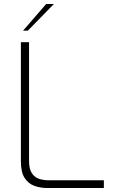

<svg xmlns="http://www.w3.org/2000/svg" viewBox="-20 -945 570 965"><path d="M217 0Q183 0 152.5 -11Q122 -22 103.5 -51Q85 -80 85 -133V-733H126V-136Q126 -95 140.5 -74Q155 -53 177 -46Q199 -39 223 -39H502V0ZM96 -791 212 -925H251L120 -791Z"/></svg>

Font: Exo Thin ExtraLight
Style: Regular
Weight: 250
Version: Version 2.000